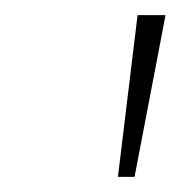

<svg xmlns="http://www.w3.org/2000/svg" viewBox="-20 -783 243 254"><path d="M158 -549H136L162 -763H199Z"/></svg>

Font: Bitter Pro ExtraLight
Style: Italic
Weight: 275
Italic angle: -9°
Designer: Sol Matas, and Bitter project Authors
Foundry: Sol Matas
Version: Version 1.010